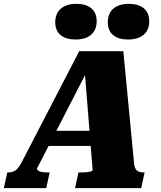

<svg xmlns="http://www.w3.org/2000/svg" viewBox="-71 -981 841 1001"><path d="M176 -299H438L427 -220H148ZM370 -619 388 -620 122 -103Q121 -97 127 -92Q133 -87 146 -84.5Q159 -82 177 -82H188L170 0H-51L-33 -82H-27Q-6 -82 10 -93Q26 -104 42 -135L342 -714H572L628 -129Q631 -101 643.5 -91.5Q656 -82 678 -82H683L665 0H320L338 -82H350Q368 -82 382 -83.5Q396 -85 403.5 -87.5Q411 -90 412 -93ZM323 -775Q273 -775 245 -798Q217 -821 217 -865Q217 -911 246.5 -936Q276 -961 327 -961Q378 -961 405.5 -937.5Q433 -914 433 -870Q433 -825 404 -800Q375 -775 323 -775ZM596 -775Q547 -775 519 -798Q491 -821 491 -865Q491 -911 520 -936Q549 -961 601 -961Q651 -961 679 -937.5Q707 -914 707 -870Q707 -825 678 -800Q649 -775 596 -775Z"/></svg>

Font: Roboto Serif ExtraBold
Style: Italic
Weight: 800
Italic angle: -10°
Version: Version 1.007